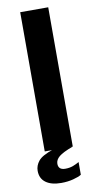

<svg xmlns="http://www.w3.org/2000/svg" viewBox="-99 -766 505 982"><g transform="rotate(-10 154.0 -275.0)"><path d="M81 -723H226.5V0H81ZM28 91.5Q28 64.5 46.8 41Q65.5 17.5 124 -2L226 0.5Q173 20 153.2 36.5Q133.5 53 133.5 73.5Q133.5 105.5 169.5 105.5Q192 105.5 209.8 98.8Q227.5 92 242 83.5V149.5Q228 158.5 199.2 166Q170.5 173.5 136.5 173.5Q85.5 173.5 56.8 152.5Q28 131.5 28 91.5Z"/></g></svg>

Font: Public Sans
Style: Bold
Weight: 700
Designer: The Public Sans project authors (U.S. Web Design System). Libre Franklin designed by Pablo Impallari and Rodrigo Fuenzal
Version: Version 1.008; ttfautohint (v1.8.1) -l 8 -r 50 -G 200 -x 14 